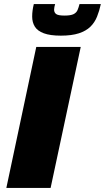

<svg xmlns="http://www.w3.org/2000/svg" viewBox="-20 -917 512 937"><path d="M11 0 157 -688H374L227 0ZM277 -743Q225 -743 194 -754.5Q163 -766 150 -787Q137 -808 137 -836Q137 -851 139 -866Q141 -881 145 -897H249Q247 -890 245.5 -883Q244 -876 244 -870Q244 -856 254 -848.5Q264 -841 295 -841Q325 -841 339 -848Q353 -855 358.5 -868Q364 -881 368 -897H472Q465 -864 453.5 -835.5Q442 -807 421 -786.5Q400 -766 365 -754.5Q330 -743 277 -743Z"/></svg>

Font: Saira SemiExpanded ExtraBold
Style: Italic
Weight: 800
Width: 6
Italic angle: -12°
Designer: Hector Gatti with collaboration of the Omnibus-Type team
Foundry: Omnibus-Type
Version: Version 1.101